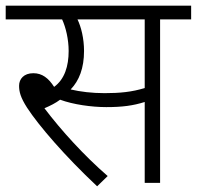

<svg xmlns="http://www.w3.org/2000/svg" viewBox="-20 -642 691 674"><path d="M542 -574H651V-622H0V-574H198C211 -546 221 -504 221 -463C221 -410 207 -364 170 -337C150 -368 128 -385 97 -385C64 -385 47 -365 47 -341C47 -320 52 -300 75 -264C116 -201 208 -94 321 12L358 -24C275 -96 195 -184 136 -262C157 -271 175 -280 191 -292C237 -275 302 -266 353 -266C409 -266 447 -271 488 -284V0H542ZM347 -315C303 -315 262 -320 228 -328C258 -359 275 -403 275 -463C275 -507 265 -547 252 -574H488V-333C443 -319 400 -315 347 -315Z"/></svg>

Font: Noto Sans Devanagari UI Light
Style: Regular
Weight: 300
Designer: Jelle Bosma - Monotype Design Team
Foundry: Monotype Imaging Inc.
Version: Version 2.004